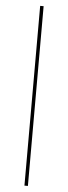

<svg xmlns="http://www.w3.org/2000/svg" viewBox="-62 -740 353 996"><g transform="rotate(5 114.5 -242.0)"><path d="M123.5 225.5H105.5V-710.5H123.5Z"/></g></svg>

Font: Anek Tamil Medium Thin
Style: Regular
Weight: 250
Version: Version 1.003